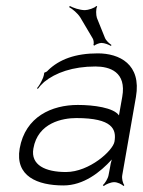

<svg xmlns="http://www.w3.org/2000/svg" viewBox="-20 -611 479 644"><path d="M212 -587C223 -581 240 -567 249 -553L291 -482C294 -478 296 -464 293 -460L297 -458C300 -462 314 -467 320 -467C331 -467 345 -461 352 -457L354 -460C347 -465 336 -474 332 -484L305 -551C302 -560 301 -582 306 -589L303 -591C298 -584 275 -577 265 -577C247 -577 225 -585 214 -591ZM92 -113C107 -200 191 -215 236 -215C358 -215 371 -177 364 -136C359 -106 280 -34 201 -34C133 -34 82 -57 92 -113ZM46 -113C30 -20 105 11 193 11C260 11 316 -33 355 -76C352 -67 350 -57 349 -49L344 -23C342 -12 332 4 325 10L328 13C335 7 352 0 363 0C374 0 389 7 394 13L397 10C392 4 388 -12 390 -23L436 -286C455 -396 380 -432 308 -432C233 -432 179 -412 141 -375C140 -373 132 -367 131 -369L128 -366C129 -365 125 -350 123 -347C118 -335 111 -323 104 -315L107 -313C111 -319 120 -329 128 -336C166 -367 224 -388 300 -388C348 -388 405 -370 390 -286L379 -224C361 -250 294 -259 241 -259C154 -259 65 -220 46 -113Z"/></svg>

Font: Armata Saber
Style: RgIta
Weight: 400
Designer: Jasper
Foundry: Cannot Into Space Fonts
Version: Version 0.970